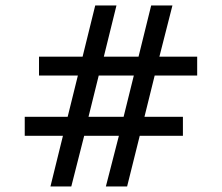

<svg xmlns="http://www.w3.org/2000/svg" viewBox="-20 -677 806 697"><path d="M465.8 -402.8H338.4L301.3 -252.9H428.7ZM402.8 -657.2 356.9 -471.2H482.9L528.8 -657.2H606L558.6 -471.2H695.8V-402.8H541.5L504.4 -252.9H644V-184.1H487.3L441.4 0H364.3L411.6 -184.1H285.6L238.8 0H163.1L208.5 -184.1H69.8V-252.9H225.6L262.7 -402.8H121.6V-471.2H279.8L325.7 -657.2Z"/></svg>

Font: KhunPaOh
Style: Regular
Weight: 400
Designer: Khon Soe Zaw Thu
Version: Version 1.00 July 11, 2016, initial release